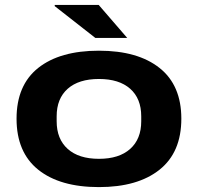

<svg xmlns="http://www.w3.org/2000/svg" viewBox="-20 -744 800 776"><path d="M494.1 -590.8H365.2L201.2 -719.2V-724.1H378.9ZM379.9 12.2Q222.2 12.2 134.5 -58.1Q46.9 -128.4 46.9 -264.2Q46.9 -399.9 134.5 -469.5Q222.2 -539.1 379.9 -539.1Q537.1 -539.1 625 -469.2Q712.9 -399.4 712.9 -264.2Q712.9 -128.4 624.8 -58.1Q536.6 12.2 379.9 12.2ZM550.8 -253.9V-273.9Q550.8 -345.7 506.1 -385.3Q461.4 -424.8 379.9 -424.8Q298.3 -424.8 253.7 -385.3Q209 -345.7 209 -273.9V-253.9Q209 -182.1 253.7 -142.1Q298.3 -102.1 379.9 -102.1Q461.4 -102.1 506.1 -142.1Q550.8 -182.1 550.8 -253.9Z"/></svg>

Font: Archivo Expanded
Style: Bold
Weight: 700
Width: 7
Designer: Hector Gatti
Foundry: Omnibus-Type
Version: Version 2.001